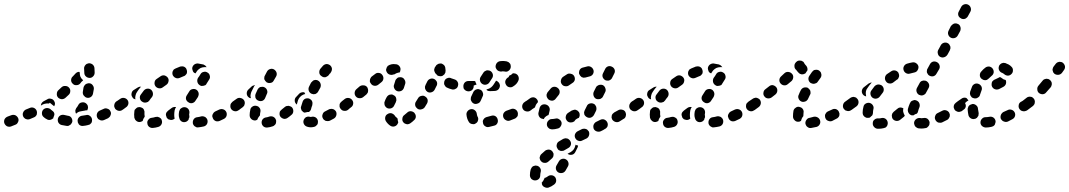

<svg xmlns="http://www.w3.org/2000/svg" viewBox="-45 -588 5173 929"><path d="M43 -16Q39 -25 30 -30Q21 -34 11 -31Q-1 -26 -8 -24Q-18 -20 -23 -11Q-27 -1 -24 8Q-20 18 -11 23Q-1 27 8 24Q16 21 28 16Q38 13 42 3Q47 -6 43 -16ZM397 7Q400 2 400 -2Q401 -7 400 -12Q398 -22 389 -28Q381 -34 371 -31Q361 -29 352 -28Q342 -27 335 -18Q329 -10 331 0Q331 5 334 9Q336 14 340 17Q344 20 349 21Q354 22 359 21Q370 20 381 17Q386 16 390 14Q394 11 397 7ZM295 16Q299 13 301 9Q304 5 305 0Q306 -10 300 -19Q294 -27 283 -28Q274 -30 265 -32Q255 -34 246 -29Q237 -23 235 -13Q233 -3 238 6Q244 15 254 17Q265 19 276 21Q281 22 286 21Q291 19 295 16ZM490 -31Q492 -35 492 -40Q492 -45 489 -50Q485 -59 475 -62Q465 -66 456 -61Q447 -57 438 -53Q429 -49 425 -40Q421 -30 425 -20Q427 -16 430 -12Q434 -9 439 -7Q443 -5 448 -5Q453 -5 458 -7Q468 -12 478 -16Q482 -19 485 -22Q489 -26 490 -31ZM180 -12Q176 -14 173 -16Q170 -18 167 -21Q159 -27 158 -37Q157 -48 163 -56Q170 -64 180 -65Q190 -66 199 -60Q200 -58 202 -57Q203 -56 203 -56Q204 -56 204 -55Q204 -55 205 -55Q206 -54 207 -53Q213 -49 216 -44Q219 -38 218 -32Q215 -25 213 -18Q213 -17 213 -16Q210 -13 206 -11Q202 -9 198 -8Q193 -7 189 -8Q184 -9 180 -12ZM133 -34Q134 -38 134 -43Q134 -48 132 -53Q128 -62 119 -66Q109 -70 100 -66L80 -58Q76 -56 72 -52Q69 -49 67 -44Q65 -40 65 -35Q65 -30 67 -25Q69 -20 73 -17Q76 -13 81 -12Q85 -10 90 -10Q95 -10 100 -12L119 -20Q124 -22 127 -25Q131 -29 133 -34ZM324 -65Q330 -72 334 -80Q339 -90 349 -92Q359 -95 368 -90Q372 -88 375 -84Q379 -80 380 -75Q381 -71 381 -66Q380 -61 378 -56Q377 -55 377 -54Q371 -55 366 -53Q357 -52 349 -50Q340 -49 332 -45Q327 -42 323 -38Q322 -40 321 -42Q321 -44 320 -47Q319 -52 320 -56Q322 -61 324 -65ZM554 -91Q551 -95 547 -98Q542 -101 537 -102Q533 -102 528 -101Q523 -100 519 -98L518 -97Q514 -94 512 -90Q509 -86 508 -81Q507 -76 508 -71Q509 -67 512 -62Q515 -58 519 -56Q523 -53 528 -52Q533 -51 538 -52Q543 -53 547 -56Q556 -62 558 -73Q559 -83 554 -91ZM166 -98Q175 -103 183 -107Q191 -113 202 -110Q212 -108 217 -99Q221 -93 221 -86Q221 -80 217 -74Q217 -74 216 -74Q216 -75 216 -75Q214 -76 213 -77L196 -91L192 -87Q185 -88 178 -87Q168 -86 159 -81Q156 -79 153 -77Q153 -78 153 -80Q153 -81 154 -83Q155 -88 158 -91Q161 -95 166 -98ZM288 -165Q281 -172 271 -172Q261 -173 253 -166Q245 -158 238 -152Q230 -145 230 -134Q229 -124 236 -116Q243 -109 254 -108Q264 -108 272 -115Q279 -122 287 -129Q295 -136 295 -147Q296 -157 288 -165ZM360 -126Q363 -122 367 -119Q371 -116 376 -115Q386 -113 395 -119Q403 -125 405 -135Q407 -146 409 -157Q410 -167 404 -175Q398 -184 388 -185Q383 -186 378 -184Q373 -183 369 -180Q365 -177 363 -173Q360 -169 359 -164Q358 -154 356 -145Q355 -140 356 -135Q357 -130 360 -126ZM307 -183Q303 -186 301 -191Q299 -195 299 -200Q299 -205 301 -210Q303 -215 307 -218L321 -233Q325 -237 330 -239Q335 -241 340 -240Q340 -237 341 -234Q341 -225 344 -217Q348 -208 356 -201Q357 -200 357 -200Q357 -199 356 -198Q348 -192 343 -184L342 -183Q335 -176 325 -176Q314 -175 307 -183ZM371 -218Q375 -214 379 -213Q384 -211 389 -211Q399 -211 406 -219Q413 -226 413 -237Q413 -248 412 -259Q411 -269 403 -276Q395 -282 385 -282Q380 -281 375 -279Q371 -277 368 -273Q364 -269 363 -264Q361 -260 362 -255Q363 -245 363 -235Q363 -230 365 -226Q367 -221 371 -218Z M738 -5Q737 -10 734 -14Q731 -17 726 -20Q722 -22 717 -23Q712 -23 707 -22Q698 -19 689 -18Q679 -17 673 -9Q666 -1 668 9Q669 20 677 26Q685 32 695 31Q708 30 721 26Q731 23 736 14Q741 5 738 -5ZM959 -6Q958 -11 955 -15Q952 -19 948 -22Q944 -24 939 -25Q934 -26 929 -25Q919 -22 910 -21Q899 -20 893 -12Q887 -4 888 7Q888 12 891 16Q893 20 897 23Q901 26 906 28Q911 29 916 28Q927 27 940 24Q950 22 956 13Q961 4 959 -6ZM823 -15Q820 -23 820 -32Q820 -40 822 -50Q823 -54 826 -59Q829 -63 833 -65Q837 -68 842 -69Q847 -70 852 -69Q862 -67 868 -58Q873 -49 871 -39Q870 -35 870 -32Q870 -30 871 -29Q871 -27 871 -25Q872 -22 871 -20Q868 -15 867 -8Q867 -8 866 -7Q864 -4 861 -2Q857 1 853 2Q843 5 834 0Q825 -6 823 -15ZM616 -2Q612 -5 609 -9Q606 -14 605 -18Q604 -26 604 -34Q604 -41 605 -47Q605 -52 607 -57Q610 -61 614 -64Q617 -67 622 -69Q627 -70 632 -70Q637 -69 641 -67Q646 -65 649 -61Q652 -57 653 -52Q655 -48 654 -43Q654 -38 654 -34Q654 -30 655 -27Q655 -26 655 -25Q655 -24 655 -23Q655 -23 655 -23Q649 -15 646 -6Q646 -5 646 -3Q643 -1 640 0Q637 1 634 2Q629 3 625 2Q620 1 616 -2ZM1050 -46Q1045 -56 1035 -59Q1026 -62 1016 -58Q1007 -53 997 -49Q993 -47 989 -43Q986 -39 984 -35Q982 -30 982 -25Q983 -20 985 -16Q989 -6 999 -2Q1008 1 1018 -3Q1028 -8 1039 -13Q1048 -18 1051 -27Q1054 -37 1050 -46ZM796 -70Q790 -69 785 -65Q777 -59 769 -53Q765 -50 762 -46Q759 -42 758 -37Q757 -32 759 -27Q760 -22 762 -18Q765 -14 769 -11Q774 -9 779 -8Q783 -7 788 -8Q793 -9 797 -12Q798 -13 800 -14Q798 -22 798 -32Q798 -42 800 -54Q802 -63 807 -70Q801 -71 796 -70ZM1123 -73Q1123 -78 1122 -82Q1121 -87 1119 -91Q1113 -100 1102 -102Q1092 -103 1084 -98L1080 -95Q1076 -92 1073 -88Q1070 -84 1070 -79Q1069 -74 1070 -69Q1071 -64 1074 -60Q1080 -52 1090 -50Q1100 -48 1108 -54L1112 -56Q1116 -59 1119 -64Q1122 -68 1123 -73ZM553 -60 565 -69Q570 -72 572 -76Q575 -80 576 -85Q577 -90 576 -95Q575 -100 572 -104Q566 -112 556 -114Q546 -116 537 -110L524 -101L519 -98Q510 -92 508 -81Q507 -71 512 -63Q518 -54 529 -52Q539 -51 547 -56ZM867 -93Q875 -87 885 -89Q896 -92 901 -101Q906 -109 913 -119Q915 -123 916 -128Q917 -133 916 -138Q915 -143 912 -147Q910 -151 905 -154Q897 -159 887 -157Q876 -155 871 -146Q864 -136 859 -127Q853 -118 855 -108Q858 -98 867 -93ZM643 -96Q647 -93 652 -92Q657 -91 662 -92Q666 -93 671 -95Q675 -98 678 -102Q683 -110 690 -118Q696 -126 695 -136Q694 -146 687 -153Q679 -160 668 -159Q658 -158 651 -150Q643 -140 636 -130Q630 -122 632 -112Q634 -101 643 -96ZM629 -168Q626 -167 622 -165L603 -153Q594 -148 592 -138Q589 -127 595 -119Q597 -114 601 -111Q605 -109 610 -107Q610 -107 610 -108Q608 -117 611 -127Q613 -136 618 -143Q625 -154 634 -165Q636 -166 638 -168Q633 -169 629 -168ZM707 -171Q713 -163 723 -161Q734 -159 742 -165Q750 -171 759 -177Q768 -183 770 -193Q773 -203 767 -212Q761 -220 751 -223Q741 -225 732 -219Q722 -213 713 -206Q704 -200 703 -190Q701 -180 707 -171ZM921 -176Q925 -173 930 -172Q935 -172 940 -173Q944 -174 949 -176Q953 -179 955 -184Q962 -194 967 -203Q973 -212 970 -222Q968 -232 959 -237Q950 -243 940 -240Q930 -238 925 -229Q920 -220 913 -211Q908 -202 910 -192Q912 -182 921 -176ZM791 -244Q789 -239 789 -234Q789 -229 791 -224Q793 -220 797 -216Q800 -213 805 -211Q809 -209 814 -209Q819 -209 824 -211Q834 -215 843 -219Q848 -220 852 -224Q855 -227 858 -231Q860 -236 860 -241Q860 -246 858 -251Q857 -255 854 -259Q850 -263 846 -265Q841 -267 836 -267Q831 -267 827 -266Q816 -262 805 -257Q800 -255 796 -252Q793 -248 791 -244ZM935 -262Q945 -264 954 -263Q954 -263 955 -263Q952 -267 948 -271Q944 -274 939 -276Q926 -279 912 -281Q902 -281 894 -275Q886 -268 885 -258Q885 -253 887 -248Q888 -243 891 -239Q893 -237 896 -235Q898 -234 901 -233Q903 -237 906 -241Q910 -248 918 -254Q925 -260 935 -262Z M1289 11Q1291 6 1291 1Q1292 -4 1290 -8Q1287 -18 1277 -23Q1268 -27 1258 -24Q1250 -21 1243 -20Q1233 -19 1226 -11Q1220 -3 1221 7Q1222 17 1230 24Q1238 30 1248 29Q1261 28 1275 23Q1279 22 1283 18Q1287 15 1289 11ZM1483 22Q1487 19 1490 15Q1493 11 1493 6Q1494 1 1493 -4Q1491 -14 1482 -20Q1473 -25 1463 -23Q1461 -23 1460 -22Q1460 -22 1459 -22Q1456 -22 1454 -23Q1450 -24 1445 -24Q1440 -23 1435 -21Q1431 -18 1428 -14Q1425 -10 1424 -6Q1421 4 1426 13Q1431 22 1441 25Q1449 28 1459 28Q1466 28 1474 26Q1479 25 1483 22ZM1581 -48Q1578 -53 1574 -56Q1571 -59 1566 -60Q1561 -62 1556 -61Q1551 -61 1547 -59Q1538 -54 1528 -49Q1519 -45 1516 -35Q1512 -25 1517 -16Q1519 -11 1523 -8Q1527 -5 1531 -3Q1536 -2 1541 -2Q1546 -2 1551 -4Q1560 -9 1570 -14Q1579 -19 1582 -29Q1585 -39 1581 -48ZM1171 -12Q1167 -16 1165 -20Q1163 -25 1163 -30Q1163 -31 1163 -32Q1163 -43 1166 -56Q1166 -61 1169 -65Q1172 -70 1176 -72Q1180 -75 1185 -76Q1190 -77 1195 -76Q1200 -75 1204 -73Q1208 -70 1211 -66Q1214 -62 1215 -57Q1216 -52 1215 -47Q1213 -38 1213 -32Q1213 -31 1213 -31Q1213 -31 1213 -31Q1213 -30 1213 -30Q1211 -28 1209 -25Q1203 -18 1200 -9Q1197 -7 1194 -6Q1192 -6 1189 -5Q1184 -5 1179 -7Q1174 -9 1171 -12ZM1369 -67Q1366 -71 1361 -73Q1357 -75 1352 -76Q1347 -76 1342 -75Q1338 -74 1334 -71Q1325 -64 1318 -58Q1314 -55 1311 -51Q1308 -47 1308 -42Q1307 -37 1308 -32Q1309 -27 1312 -23Q1319 -15 1329 -13Q1339 -12 1347 -18Q1356 -24 1365 -32Q1373 -38 1374 -48Q1375 -59 1369 -67ZM1414 -54Q1412 -59 1411 -64Q1410 -69 1412 -73Q1415 -84 1419 -95Q1422 -105 1431 -110Q1441 -114 1451 -111Q1455 -109 1459 -106Q1463 -103 1465 -98Q1467 -94 1467 -89Q1467 -84 1466 -79Q1462 -69 1460 -60Q1459 -56 1456 -52Q1454 -49 1450 -46Q1446 -46 1443 -46Q1436 -45 1429 -43Q1429 -43 1429 -43Q1429 -43 1429 -43Q1424 -44 1421 -47Q1417 -50 1414 -54ZM1645 -91Q1643 -95 1638 -98Q1634 -101 1629 -102Q1624 -102 1620 -101Q1615 -100 1611 -97H1609Q1605 -94 1603 -90Q1600 -85 1599 -81Q1598 -76 1599 -71Q1600 -66 1603 -62Q1606 -58 1610 -55Q1614 -52 1619 -52Q1624 -51 1629 -52Q1634 -53 1638 -56L1639 -57Q1648 -62 1650 -73Q1651 -83 1645 -91ZM1139 -85Q1140 -90 1139 -95Q1138 -100 1135 -104Q1129 -112 1118 -114Q1108 -116 1100 -110Q1091 -103 1083 -98Q1074 -92 1072 -82Q1071 -71 1076 -63Q1079 -59 1083 -56Q1088 -53 1092 -52Q1097 -52 1102 -53Q1107 -54 1111 -56Q1120 -63 1129 -69Q1133 -72 1136 -76Q1138 -80 1139 -85ZM1422 -130Q1426 -132 1432 -133Q1429 -137 1428 -141Q1421 -143 1415 -141Q1408 -140 1403 -135Q1396 -127 1389 -120Q1381 -113 1381 -102Q1381 -92 1388 -85Q1389 -84 1390 -83Q1390 -83 1391 -82Q1394 -92 1397 -103Q1400 -111 1406 -118Q1413 -126 1422 -130ZM1191 -115Q1193 -110 1197 -106Q1200 -103 1205 -101Q1214 -97 1224 -100Q1234 -104 1238 -114Q1242 -123 1246 -133Q1251 -142 1247 -152Q1244 -161 1234 -166Q1230 -168 1225 -168Q1220 -168 1215 -167Q1210 -165 1207 -162Q1203 -158 1201 -154Q1196 -144 1192 -134Q1190 -129 1190 -124Q1190 -119 1191 -115ZM1181 -174Q1176 -173 1173 -170Q1166 -163 1158 -156Q1150 -149 1149 -139Q1148 -128 1155 -120Q1158 -117 1161 -115Q1165 -113 1169 -113Q1167 -119 1167 -126Q1168 -135 1171 -143Q1176 -153 1181 -163Q1184 -171 1189 -176Q1185 -176 1181 -174ZM1461 -135Q1466 -133 1471 -132Q1476 -132 1481 -133Q1485 -135 1489 -138Q1493 -142 1495 -146Q1500 -155 1505 -164Q1509 -174 1506 -183Q1503 -193 1494 -198Q1490 -201 1485 -201Q1480 -202 1475 -200Q1470 -199 1467 -195Q1463 -192 1460 -188Q1455 -178 1450 -168Q1446 -159 1449 -149Q1452 -140 1461 -135ZM1234 -204Q1236 -200 1239 -196Q1242 -192 1246 -189Q1251 -187 1256 -186Q1260 -186 1265 -187Q1270 -188 1274 -191Q1278 -195 1280 -199L1291 -218Q1296 -227 1293 -237Q1290 -246 1281 -252Q1272 -257 1262 -254Q1252 -251 1247 -242L1237 -223Q1234 -219 1234 -214Q1233 -209 1234 -204ZM1551 -273Q1542 -279 1533 -278Q1523 -276 1517 -269Q1512 -263 1505 -255Q1499 -247 1500 -236Q1501 -226 1510 -220Q1514 -217 1518 -215Q1523 -214 1528 -214Q1533 -215 1537 -218Q1542 -220 1545 -224Q1548 -228 1551 -232Q1552 -233 1553 -233Q1553 -234 1554 -235L1556 -238Q1562 -247 1561 -257Q1559 -267 1551 -273Z M1843 20Q1831 12 1822 -2Q1817 -11 1819 -21Q1821 -31 1830 -36Q1839 -42 1849 -40Q1859 -37 1865 -29Q1867 -24 1871 -22Q1873 -20 1875 -18Q1878 -16 1879 -13Q1879 -6 1881 0Q1881 2 1882 4Q1881 6 1880 9Q1879 11 1878 13Q1872 22 1862 24Q1852 26 1843 20ZM1967 -24Q1967 -29 1965 -34Q1963 -38 1960 -42Q1953 -49 1942 -50Q1932 -50 1925 -43Q1918 -37 1912 -32Q1903 -26 1902 -15Q1900 -5 1906 3Q1909 7 1914 10Q1918 12 1923 13Q1928 14 1933 12Q1937 11 1941 8Q1950 2 1959 -7Q1963 -10 1965 -15Q1967 -19 1967 -24ZM1658 -105Q1652 -113 1641 -114Q1631 -115 1623 -109Q1613 -101 1609 -98Q1605 -95 1602 -91Q1599 -87 1598 -82Q1598 -77 1598 -72Q1599 -67 1602 -63Q1608 -54 1618 -52Q1628 -50 1637 -56Q1643 -60 1655 -70Q1663 -76 1664 -87Q1665 -97 1658 -105ZM2012 -121Q2004 -127 1994 -124Q1983 -122 1978 -113Q1973 -104 1968 -97Q1965 -93 1964 -88Q1963 -83 1964 -78Q1965 -73 1968 -69Q1971 -65 1975 -62Q1984 -56 1994 -59Q2004 -61 2010 -69Q2015 -78 2021 -87Q2026 -96 2024 -106Q2021 -116 2012 -121ZM1817 -77Q1819 -73 1823 -69Q1826 -66 1831 -64Q1841 -61 1850 -65Q1859 -69 1863 -79Q1866 -86 1870 -93Q1872 -98 1873 -103Q1873 -107 1872 -112Q1871 -117 1868 -121Q1865 -125 1860 -127Q1856 -130 1851 -131Q1846 -131 1841 -130Q1837 -129 1833 -126Q1829 -123 1826 -118Q1820 -108 1816 -96Q1814 -92 1815 -87Q1815 -82 1817 -77ZM1736 -148Q1737 -153 1735 -158Q1734 -163 1731 -167Q1724 -175 1714 -175Q1703 -176 1695 -170L1680 -157Q1672 -150 1671 -140Q1670 -129 1677 -121Q1684 -113 1694 -113Q1704 -112 1712 -118L1728 -131Q1731 -135 1734 -139Q1736 -143 1736 -148ZM2069 -191Q2068 -195 2064 -199Q2061 -203 2057 -205Q2048 -210 2038 -207Q2028 -204 2023 -195L2014 -177Q2012 -173 2011 -168Q2011 -163 2012 -158Q2014 -153 2017 -149Q2020 -146 2024 -143Q2034 -138 2044 -142Q2053 -145 2058 -154L2067 -172Q2070 -176 2070 -181Q2071 -186 2069 -191ZM1877 -147Q1886 -144 1896 -148Q1905 -152 1909 -162Q1913 -173 1916 -184Q1918 -194 1912 -203Q1907 -212 1897 -214Q1892 -215 1887 -214Q1882 -214 1878 -211Q1874 -208 1871 -204Q1868 -200 1867 -195Q1865 -188 1862 -179Q1858 -170 1863 -160Q1867 -151 1877 -147ZM2247 -171Q2247 -176 2245 -181Q2243 -185 2240 -189Q2236 -192 2232 -194Q2227 -196 2222 -196Q2211 -196 2204 -189Q2197 -181 2197 -171Q2197 -166 2198 -161Q2200 -157 2204 -153Q2207 -150 2212 -148Q2217 -146 2222 -146Q2232 -146 2240 -153Q2247 -161 2247 -171ZM2159 -158Q2164 -160 2167 -164Q2170 -168 2171 -173Q2174 -183 2169 -192Q2164 -201 2154 -204Q2146 -206 2139 -209Q2130 -214 2120 -210Q2110 -207 2106 -197Q2104 -193 2104 -188Q2103 -183 2105 -178Q2107 -174 2110 -170Q2113 -166 2118 -164Q2128 -159 2140 -156Q2145 -154 2150 -155Q2155 -155 2159 -158ZM1805 -225Q1799 -234 1789 -235Q1778 -237 1770 -230Q1762 -224 1754 -218Q1750 -215 1748 -210Q1745 -206 1745 -201Q1744 -196 1745 -191Q1747 -187 1750 -183Q1756 -174 1767 -173Q1777 -172 1785 -178Q1793 -185 1800 -190Q1809 -197 1810 -207Q1811 -217 1805 -225ZM2070 -224Q2069 -225 2068 -227Q2066 -228 2065 -230Q2062 -232 2060 -236Q2058 -239 2057 -243Q2055 -248 2056 -253Q2057 -258 2059 -262Q2062 -266 2064 -269Q2066 -274 2071 -276Q2075 -279 2079 -280Q2084 -281 2089 -281Q2094 -280 2098 -277Q2104 -274 2107 -268Q2110 -262 2110 -256Q2110 -251 2111 -247Q2111 -242 2110 -237Q2108 -232 2105 -228Q2100 -225 2096 -221Q2096 -221 2096 -221Q2094 -220 2092 -220Q2091 -219 2089 -219Q2084 -219 2079 -220Q2074 -221 2070 -224ZM1838 -228Q1829 -232 1825 -242Q1823 -246 1823 -251Q1824 -256 1826 -261Q1828 -265 1831 -269Q1835 -272 1840 -274Q1850 -278 1859 -278Q1866 -278 1873 -277Q1883 -275 1889 -266Q1895 -257 1892 -247Q1892 -244 1891 -242Q1890 -239 1888 -237Q1886 -237 1884 -237Q1874 -235 1866 -230Q1864 -229 1863 -228Q1861 -228 1860 -228Q1859 -228 1857 -227Q1848 -224 1838 -228Z M2363 -10Q2361 -20 2352 -26Q2343 -31 2333 -28Q2321 -25 2311 -22Q2306 -21 2302 -18Q2298 -16 2295 -11Q2292 -7 2291 -2Q2291 3 2292 7Q2294 18 2303 23Q2311 29 2322 26Q2333 24 2346 20Q2356 18 2361 9Q2366 0 2363 -10ZM2238 12Q2243 13 2248 13Q2253 12 2257 9Q2266 4 2268 -6Q2271 -16 2265 -25Q2263 -30 2262 -37Q2261 -47 2253 -54Q2245 -61 2235 -60Q2225 -59 2218 -51Q2211 -43 2212 -33Q2214 -13 2223 1Q2225 5 2229 8Q2233 11 2238 12ZM2460 -28Q2461 -32 2461 -37Q2461 -42 2459 -47Q2455 -56 2446 -60Q2436 -64 2427 -60Q2416 -56 2405 -52Q2396 -48 2391 -39Q2387 -29 2391 -19Q2395 -10 2404 -6Q2413 -1 2423 -5Q2435 -10 2446 -14Q2451 -16 2454 -20Q2458 -23 2460 -28ZM2532 -92Q2529 -96 2525 -98Q2521 -101 2516 -102Q2511 -102 2506 -101Q2501 -100 2497 -97Q2495 -96 2493 -94Q2488 -91 2486 -87Q2483 -83 2482 -78Q2481 -73 2482 -68Q2483 -63 2486 -59Q2491 -51 2502 -49Q2512 -47 2520 -52Q2524 -55 2527 -57Q2535 -63 2537 -73Q2538 -83 2532 -92ZM2237 -125 2235 -121Q2233 -116 2233 -111Q2232 -106 2234 -102Q2236 -97 2239 -93Q2242 -90 2247 -87Q2256 -83 2266 -87Q2276 -90 2280 -99L2282 -103L2290 -121Q2295 -130 2291 -140Q2288 -150 2279 -154Q2274 -156 2269 -157Q2264 -157 2259 -155Q2255 -154 2251 -150Q2247 -147 2245 -142ZM2252 -176Q2256 -178 2261 -179Q2258 -184 2256 -190Q2256 -192 2255 -194Q2253 -195 2251 -196Q2248 -196 2246 -196H2222Q2212 -196 2204 -189Q2197 -181 2197 -171Q2197 -166 2199 -161Q2201 -157 2204 -153Q2208 -150 2212 -148Q2217 -146 2222 -146L2225 -152Q2229 -160 2235 -166Q2243 -173 2252 -176ZM2326 -147Q2339 -148 2350 -148Q2361 -149 2368 -157Q2374 -165 2374 -175Q2373 -183 2368 -189Q2363 -195 2355 -198Q2354 -196 2353 -194Q2348 -187 2344 -180Q2339 -172 2332 -166Q2325 -160 2315 -157Q2312 -156 2309 -156Q2310 -154 2311 -151Q2314 -149 2318 -148Q2322 -147 2326 -147ZM2449 -232Q2446 -233 2443 -233Q2439 -234 2436 -233Q2432 -229 2428 -226Q2423 -223 2419 -222Q2418 -221 2418 -220Q2417 -218 2417 -217Q2416 -214 2411 -212Q2403 -206 2400 -196Q2398 -186 2404 -177Q2409 -168 2420 -166Q2430 -164 2438 -170Q2457 -181 2464 -200Q2467 -209 2463 -219Q2459 -228 2449 -232ZM2290 -181Q2299 -176 2309 -179Q2319 -182 2324 -191Q2329 -200 2335 -208Q2341 -216 2340 -226Q2338 -237 2330 -243Q2326 -246 2321 -247Q2316 -248 2311 -248Q2307 -247 2302 -244Q2298 -242 2295 -238Q2287 -227 2280 -215Q2275 -206 2278 -196Q2281 -186 2290 -181ZM2358 -282Q2352 -273 2353 -263Q2354 -258 2357 -254Q2359 -250 2363 -247Q2367 -244 2372 -243Q2377 -241 2382 -242Q2385 -243 2387 -243Q2392 -243 2397 -242Q2407 -239 2415 -245Q2424 -251 2426 -261Q2427 -266 2426 -271Q2426 -275 2423 -280Q2420 -284 2416 -287Q2412 -289 2407 -291Q2397 -293 2387 -293Q2381 -293 2374 -292Q2364 -290 2358 -282Z M2590 273Q2589 276 2588 278Q2584 287 2578 294Q2577 294 2576 295Q2576 297 2577 299Q2577 301 2577 303Q2580 313 2589 317Q2598 322 2608 320Q2623 315 2636 305Q2645 298 2646 288Q2647 278 2641 269Q2634 261 2624 260Q2614 259 2606 265Q2599 270 2594 272Q2593 272 2592 272Q2591 273 2590 273ZM2554 214Q2550 213 2545 213Q2540 214 2535 216Q2531 218 2528 222Q2525 226 2523 231Q2519 245 2519 260Q2519 265 2521 270Q2523 274 2526 278Q2530 281 2534 283Q2539 285 2544 285Q2554 285 2562 278Q2569 271 2569 260Q2569 253 2571 245Q2574 235 2569 226Q2564 217 2554 214ZM2656 246Q2665 251 2675 249Q2685 247 2691 238Q2697 228 2703 217Q2708 208 2705 198Q2702 188 2693 183Q2684 178 2674 181Q2664 184 2659 193Q2653 203 2648 212Q2643 220 2645 231Q2648 241 2656 246ZM2633 164Q2634 159 2633 154Q2631 149 2628 145Q2625 141 2621 139Q2617 136 2612 136Q2607 135 2602 137Q2597 138 2593 141Q2583 149 2575 157Q2571 160 2569 165Q2567 169 2566 174Q2566 179 2568 184Q2569 188 2573 192Q2580 200 2590 200Q2600 201 2608 194Q2615 187 2624 180Q2628 177 2630 173Q2633 169 2633 164ZM2716 148Q2708 152 2701 156Q2702 157 2703 157Q2704 158 2706 159Q2715 163 2725 160Q2734 157 2739 147L2749 127Q2750 124 2751 122Q2752 119 2752 116Q2749 116 2746 115Q2743 114 2740 112Q2739 116 2738 119Q2736 128 2730 136Q2724 143 2716 148ZM2714 94Q2712 90 2708 87Q2704 83 2699 82Q2695 81 2690 81Q2685 82 2680 84Q2670 90 2660 96Q2651 101 2649 111Q2646 121 2652 130Q2654 135 2658 138Q2662 140 2667 142Q2672 143 2677 142Q2682 142 2686 139Q2695 134 2705 128Q2714 123 2717 113Q2720 103 2714 94ZM2804 48Q2801 44 2797 40Q2794 37 2789 36Q2784 34 2779 35Q2774 35 2770 37L2750 47Q2741 52 2737 62Q2734 72 2739 81Q2744 90 2753 93Q2763 97 2772 92L2793 82Q2802 77 2805 67Q2808 57 2804 48ZM2874 41 2882 36Q2887 34 2890 30Q2893 27 2895 22Q2896 17 2896 12Q2895 7 2893 3Q2888 -6 2878 -10Q2869 -13 2859 -8L2851 -4L2839 2Q2835 4 2832 8Q2828 12 2827 17Q2825 21 2826 26Q2826 31 2828 36Q2833 45 2843 48Q2853 51 2862 47ZM2672 4Q2669 -6 2660 -11Q2652 -17 2642 -14Q2632 -12 2625 -12Q2615 -12 2608 -4Q2601 3 2601 14Q2601 19 2603 23Q2605 28 2609 31Q2612 35 2617 36Q2622 38 2627 38Q2639 38 2653 34Q2663 32 2668 23Q2674 14 2672 4ZM2711 4Q2706 3 2702 0Q2698 -3 2696 -7Q2690 -16 2693 -26Q2695 -36 2704 -42Q2712 -47 2721 -53Q2725 -55 2730 -56Q2735 -58 2740 -57Q2744 -56 2749 -53Q2753 -50 2756 -46Q2757 -45 2757 -44Q2758 -42 2759 -40Q2759 -36 2760 -31Q2760 -28 2759 -25Q2758 -21 2756 -18Q2747 -15 2740 -9Q2736 -5 2733 0Q2731 0 2730 1Q2726 4 2721 4Q2716 5 2711 4ZM2983 -27Q2984 -31 2984 -36Q2983 -41 2981 -46Q2976 -55 2966 -57Q2956 -60 2947 -55L2927 -44Q2923 -41 2920 -38Q2916 -34 2915 -29Q2914 -24 2914 -19Q2915 -14 2917 -10Q2923 -1 2933 2Q2943 5 2952 0L2971 -12Q2976 -14 2979 -18Q2982 -22 2983 -27ZM2560 -41Q2562 -52 2566 -66Q2569 -76 2578 -81Q2588 -85 2597 -82Q2607 -79 2612 -70Q2617 -61 2614 -51Q2611 -41 2610 -34Q2609 -33 2609 -33Q2609 -32 2609 -31Q2608 -31 2607 -31Q2598 -27 2591 -20Q2588 -16 2586 -12Q2585 -12 2584 -12Q2582 -13 2581 -13Q2571 -14 2565 -22Q2559 -31 2560 -41ZM2782 -35Q2784 -30 2787 -27Q2791 -23 2795 -21Q2804 -16 2814 -19Q2824 -23 2829 -32L2839 -52Q2841 -57 2841 -62Q2841 -67 2840 -71Q2838 -76 2835 -80Q2832 -84 2827 -86Q2818 -90 2808 -87Q2798 -84 2794 -74L2784 -54Q2782 -50 2781 -45Q2781 -40 2782 -35ZM3049 -91Q3046 -95 3041 -98Q3037 -101 3032 -102Q3027 -102 3023 -101Q3018 -100 3014 -98L3010 -95Q3006 -92 3004 -88Q3001 -84 3000 -79Q2999 -74 3000 -69Q3001 -64 3004 -60Q3007 -56 3011 -54Q3015 -51 3020 -50Q3025 -49 3030 -50Q3035 -51 3039 -54L3042 -56Q3051 -62 3053 -73Q3054 -83 3049 -91ZM2558 -94Q2558 -97 2557 -100Q2556 -104 2554 -106Q2548 -115 2538 -117Q2527 -118 2519 -112L2498 -97Q2494 -95 2491 -90Q2488 -86 2487 -81Q2487 -76 2488 -72Q2489 -67 2492 -63Q2498 -54 2508 -52Q2518 -51 2526 -57L2543 -68Q2544 -71 2545 -73Q2547 -81 2553 -88Q2555 -91 2558 -94ZM2600 -122Q2601 -117 2604 -113Q2606 -109 2610 -106Q2619 -100 2629 -101Q2639 -103 2645 -112Q2651 -120 2657 -127Q2664 -135 2663 -146Q2662 -156 2654 -162Q2650 -166 2645 -167Q2640 -169 2635 -168Q2630 -168 2626 -165Q2622 -163 2619 -159Q2611 -150 2604 -141Q2601 -136 2600 -132Q2599 -127 2600 -122ZM2839 -110Q2844 -108 2849 -108Q2854 -108 2859 -109Q2863 -111 2867 -114Q2871 -117 2873 -122L2883 -142Q2888 -151 2884 -161Q2881 -171 2872 -176Q2867 -178 2862 -178Q2857 -178 2853 -177Q2848 -175 2844 -172Q2840 -169 2838 -164L2828 -144Q2824 -135 2827 -125Q2830 -115 2839 -110ZM2673 -181Q2679 -172 2689 -171Q2700 -169 2708 -175Q2716 -181 2724 -186Q2733 -191 2736 -201Q2738 -211 2733 -220Q2728 -229 2717 -231Q2707 -234 2699 -229Q2689 -222 2679 -216Q2671 -210 2669 -199Q2667 -189 2673 -181ZM2884 -200Q2888 -198 2893 -198Q2898 -197 2903 -199Q2908 -201 2911 -204Q2915 -207 2917 -212L2927 -232Q2932 -241 2929 -251Q2925 -261 2916 -265Q2907 -270 2897 -267Q2887 -263 2883 -254L2873 -234Q2868 -225 2871 -215Q2875 -205 2884 -200ZM2760 -250Q2757 -245 2757 -240Q2756 -235 2757 -231Q2759 -226 2762 -222Q2765 -218 2769 -215Q2773 -213 2778 -212Q2783 -212 2788 -213Q2798 -216 2807 -218Q2817 -220 2823 -228Q2829 -237 2827 -247Q2826 -252 2823 -256Q2821 -260 2816 -263Q2812 -266 2807 -267Q2803 -268 2798 -267Q2786 -264 2775 -261Q2770 -260 2766 -257Q2762 -254 2760 -250Z M3233 -5Q3232 -10 3229 -14Q3226 -17 3221 -20Q3217 -22 3212 -23Q3207 -23 3202 -22Q3193 -19 3184 -18Q3174 -17 3168 -9Q3161 -1 3163 9Q3164 20 3172 26Q3180 32 3190 31Q3203 30 3216 26Q3226 23 3231 14Q3236 5 3233 -5ZM3454 -6Q3453 -11 3450 -15Q3447 -19 3443 -22Q3439 -24 3434 -25Q3429 -26 3424 -25Q3414 -22 3405 -21Q3394 -20 3388 -12Q3382 -4 3383 7Q3383 12 3386 16Q3388 20 3392 23Q3396 26 3401 28Q3406 29 3411 28Q3422 27 3435 24Q3445 22 3451 13Q3456 4 3454 -6ZM3318 -15Q3315 -23 3315 -32Q3315 -40 3317 -50Q3318 -54 3321 -59Q3324 -63 3328 -65Q3332 -68 3337 -69Q3342 -70 3347 -69Q3357 -67 3363 -58Q3368 -49 3366 -39Q3365 -35 3365 -32Q3365 -30 3366 -29Q3366 -27 3366 -25Q3367 -22 3366 -20Q3363 -15 3362 -8Q3362 -8 3361 -7Q3359 -4 3356 -2Q3352 1 3348 2Q3338 5 3329 0Q3320 -6 3318 -15ZM3111 -2Q3107 -5 3104 -9Q3101 -14 3100 -18Q3099 -26 3099 -34Q3099 -41 3100 -47Q3100 -52 3102 -57Q3105 -61 3109 -64Q3112 -67 3117 -69Q3122 -70 3127 -70Q3132 -69 3136 -67Q3141 -65 3144 -61Q3147 -57 3148 -52Q3150 -48 3149 -43Q3149 -38 3149 -34Q3149 -30 3150 -27Q3150 -26 3150 -25Q3150 -24 3150 -23Q3150 -23 3150 -23Q3144 -15 3141 -6Q3141 -5 3141 -3Q3138 -1 3135 0Q3132 1 3129 2Q3124 3 3120 2Q3115 1 3111 -2ZM3545 -46Q3540 -56 3530 -59Q3521 -62 3511 -58Q3502 -53 3492 -49Q3488 -47 3484 -43Q3481 -39 3479 -35Q3477 -30 3477 -25Q3478 -20 3480 -16Q3484 -6 3494 -2Q3503 1 3513 -3Q3523 -8 3534 -13Q3543 -18 3546 -27Q3549 -37 3545 -46ZM3291 -70Q3285 -69 3280 -65Q3272 -59 3264 -53Q3260 -50 3257 -46Q3254 -42 3253 -37Q3252 -32 3254 -27Q3255 -22 3257 -18Q3260 -14 3264 -11Q3269 -9 3274 -8Q3278 -7 3283 -8Q3288 -9 3292 -12Q3293 -13 3295 -14Q3293 -22 3293 -32Q3293 -42 3295 -54Q3297 -63 3302 -70Q3296 -71 3291 -70ZM3618 -73Q3618 -78 3617 -82Q3616 -87 3614 -91Q3608 -100 3597 -102Q3587 -103 3579 -98L3575 -95Q3571 -92 3568 -88Q3565 -84 3565 -79Q3564 -74 3565 -69Q3566 -64 3569 -60Q3575 -52 3585 -50Q3595 -48 3603 -54L3607 -56Q3611 -59 3614 -64Q3617 -68 3618 -73ZM3048 -60 3060 -69Q3065 -72 3067 -76Q3070 -80 3071 -85Q3072 -90 3071 -95Q3070 -100 3067 -104Q3061 -112 3051 -114Q3041 -116 3032 -110L3019 -101L3014 -98Q3005 -92 3003 -81Q3002 -71 3007 -63Q3013 -54 3024 -52Q3034 -51 3042 -56ZM3362 -93Q3370 -87 3380 -89Q3391 -92 3396 -101Q3401 -109 3408 -119Q3410 -123 3411 -128Q3412 -133 3411 -138Q3410 -143 3407 -147Q3405 -151 3400 -154Q3392 -159 3382 -157Q3371 -155 3366 -146Q3359 -136 3354 -127Q3348 -118 3350 -108Q3353 -98 3362 -93ZM3138 -96Q3142 -93 3147 -92Q3152 -91 3157 -92Q3161 -93 3166 -95Q3170 -98 3173 -102Q3178 -110 3185 -118Q3191 -126 3190 -136Q3189 -146 3182 -153Q3174 -160 3163 -159Q3153 -158 3146 -150Q3138 -140 3131 -130Q3125 -122 3127 -112Q3129 -101 3138 -96ZM3124 -168Q3121 -167 3117 -165L3098 -153Q3089 -148 3087 -138Q3084 -127 3090 -119Q3092 -114 3096 -111Q3100 -109 3105 -107Q3105 -107 3105 -108Q3103 -117 3106 -127Q3108 -136 3113 -143Q3120 -154 3129 -165Q3131 -166 3133 -168Q3128 -169 3124 -168ZM3202 -171Q3208 -163 3218 -161Q3229 -159 3237 -165Q3245 -171 3254 -177Q3263 -183 3265 -193Q3268 -203 3262 -212Q3256 -220 3246 -223Q3236 -225 3227 -219Q3217 -213 3208 -206Q3199 -200 3198 -190Q3196 -180 3202 -171ZM3416 -176Q3420 -173 3425 -172Q3430 -172 3435 -173Q3439 -174 3444 -176Q3448 -179 3450 -184Q3457 -194 3462 -203Q3468 -212 3465 -222Q3463 -232 3454 -237Q3445 -243 3435 -240Q3425 -238 3420 -229Q3415 -220 3408 -211Q3403 -202 3405 -192Q3407 -182 3416 -176ZM3286 -244Q3284 -239 3284 -234Q3284 -229 3286 -224Q3288 -220 3292 -216Q3295 -213 3300 -211Q3304 -209 3309 -209Q3314 -209 3319 -211Q3329 -215 3338 -219Q3343 -220 3347 -224Q3350 -227 3353 -231Q3355 -236 3355 -241Q3355 -246 3353 -251Q3352 -255 3349 -259Q3345 -263 3341 -265Q3336 -267 3331 -267Q3326 -267 3322 -266Q3311 -262 3300 -257Q3295 -255 3291 -252Q3288 -248 3286 -244ZM3430 -262Q3440 -264 3449 -263Q3449 -263 3450 -263Q3447 -267 3443 -271Q3439 -274 3434 -276Q3421 -279 3407 -281Q3397 -281 3389 -275Q3381 -268 3380 -258Q3380 -253 3382 -248Q3383 -243 3386 -239Q3388 -237 3391 -235Q3393 -234 3396 -233Q3398 -237 3401 -241Q3405 -248 3413 -254Q3420 -260 3430 -262Z M3923 -5Q3920 -15 3911 -20Q3902 -25 3892 -23Q3882 -20 3873 -18Q3863 -17 3857 -8Q3851 0 3852 10Q3853 15 3856 20Q3858 24 3863 27Q3867 30 3871 31Q3876 32 3881 31Q3892 29 3906 26Q3916 23 3921 14Q3926 5 3923 -5ZM3792 -22Q3792 -25 3792 -27Q3792 -38 3794 -50Q3795 -60 3804 -66Q3812 -73 3822 -71Q3827 -70 3831 -68Q3836 -65 3839 -61Q3842 -57 3843 -52Q3844 -48 3843 -43Q3842 -34 3842 -27Q3842 -26 3842 -26Q3840 -24 3838 -21Q3833 -13 3831 -4Q3831 -3 3830 -3Q3828 -1 3825 0Q3822 1 3819 1Q3808 2 3801 -5Q3793 -12 3792 -22ZM4016 -28Q4017 -33 4017 -38Q4016 -43 4014 -47Q4010 -56 4000 -60Q3990 -63 3981 -58Q3971 -53 3961 -49Q3957 -47 3953 -43Q3950 -39 3948 -35Q3946 -30 3947 -25Q3947 -20 3949 -16Q3953 -6 3963 -3Q3973 1 3982 -3Q3993 -8 4003 -14Q4008 -16 4011 -20Q4014 -23 4016 -28ZM4081 -91Q4078 -96 4074 -98Q4070 -101 4065 -102Q4060 -102 4055 -101Q4051 -100 4047 -97L4044 -96Q4036 -90 4034 -80Q4032 -69 4038 -61Q4041 -57 4045 -54Q4050 -52 4055 -51Q4059 -50 4064 -51Q4069 -52 4073 -55L4075 -57Q4084 -63 4086 -73Q4087 -83 4081 -91ZM3632 -105Q3629 -109 3625 -111Q3620 -114 3615 -115Q3610 -116 3606 -114Q3601 -113 3597 -110Q3587 -103 3579 -98Q3570 -92 3568 -81Q3567 -71 3572 -63Q3578 -54 3589 -52Q3599 -51 3607 -56Q3616 -63 3626 -70Q3634 -76 3636 -86Q3638 -96 3632 -105ZM3832 -97Q3836 -95 3841 -95Q3846 -95 3851 -97Q3856 -98 3859 -102Q3863 -105 3865 -110Q3869 -119 3874 -129Q3877 -133 3877 -138Q3877 -143 3876 -148Q3874 -153 3871 -156Q3868 -160 3864 -163Q3854 -167 3844 -164Q3835 -161 3830 -152Q3824 -141 3820 -130Q3815 -121 3819 -111Q3823 -101 3832 -97ZM3711 -166Q3704 -174 3694 -176Q3684 -177 3676 -170L3658 -156Q3650 -150 3649 -140Q3647 -129 3654 -121Q3660 -113 3670 -112Q3681 -111 3689 -117L3707 -131Q3715 -138 3716 -148Q3717 -158 3711 -166ZM3787 -231Q3780 -239 3769 -240Q3759 -241 3751 -234Q3743 -227 3735 -219Q3727 -212 3726 -202Q3725 -192 3732 -184Q3739 -176 3749 -175Q3759 -174 3767 -181Q3776 -189 3785 -196Q3792 -203 3793 -213Q3794 -224 3787 -231ZM3878 -186Q3882 -184 3887 -183Q3892 -182 3896 -183Q3901 -184 3905 -186Q3910 -189 3912 -193Q3919 -203 3925 -211Q3928 -215 3929 -220Q3930 -225 3929 -230Q3928 -235 3926 -239Q3923 -243 3919 -246Q3915 -249 3910 -250Q3905 -251 3900 -250Q3895 -250 3891 -247Q3887 -244 3884 -240Q3878 -232 3871 -221Q3865 -212 3867 -202Q3869 -192 3878 -186ZM3808 -250Q3807 -250 3807 -250Q3799 -257 3799 -267Q3798 -278 3805 -285L3806 -287Q3810 -290 3814 -293Q3819 -295 3824 -295Q3829 -295 3833 -294Q3838 -292 3842 -289Q3844 -287 3845 -285Q3846 -283 3847 -281Q3850 -276 3855 -271Q3858 -268 3860 -263Q3862 -259 3862 -254Q3862 -252 3862 -251Q3862 -249 3862 -248Q3857 -241 3852 -233Q3852 -233 3852 -233Q3844 -228 3835 -228Q3826 -229 3820 -235Q3813 -242 3808 -249Q3808 -249 3808 -250Z M4240 29Q4244 26 4247 22Q4249 18 4250 13Q4251 8 4250 3Q4248 -7 4240 -13Q4231 -19 4221 -17Q4214 -15 4207 -15Q4206 -15 4204 -15Q4199 -16 4195 -14Q4190 -13 4186 -9Q4182 -6 4180 -2Q4178 3 4178 8Q4177 18 4184 26Q4191 34 4201 35Q4204 35 4207 35Q4219 35 4231 32Q4236 31 4240 29ZM4441 29Q4445 26 4448 22Q4451 18 4452 14Q4453 9 4453 4Q4451 -6 4443 -13Q4434 -19 4424 -17Q4418 -16 4413 -16Q4410 -16 4407 -17Q4396 -18 4388 -12Q4380 -6 4378 4Q4377 9 4379 14Q4380 19 4383 23Q4386 27 4390 29Q4394 32 4399 33Q4406 34 4413 34Q4422 34 4432 32Q4437 32 4441 29ZM4550 -23Q4551 -28 4551 -33Q4550 -37 4548 -42Q4543 -51 4533 -54Q4523 -57 4514 -52Q4503 -46 4492 -41Q4483 -37 4480 -27Q4476 -17 4481 -8Q4483 -3 4487 0Q4490 3 4495 5Q4500 6 4505 6Q4510 6 4514 4Q4525 -2 4538 -8Q4542 -10 4545 -14Q4548 -18 4550 -23ZM4333 -28Q4332 -29 4332 -30Q4327 -39 4325 -48Q4324 -56 4326 -64Q4319 -68 4310 -68Q4302 -67 4296 -61Q4288 -54 4279 -47Q4276 -44 4273 -40Q4271 -35 4270 -31Q4270 -26 4271 -21Q4272 -16 4275 -12Q4282 -4 4292 -3Q4302 -2 4310 -8Q4320 -16 4330 -24Q4331 -25 4331 -26Q4332 -27 4333 -28ZM4137 -24Q4133 -28 4131 -32Q4129 -37 4129 -42Q4129 -43 4129 -45Q4129 -57 4133 -72Q4135 -82 4144 -87Q4153 -92 4163 -90Q4173 -87 4178 -79Q4184 -70 4181 -60Q4179 -51 4179 -45Q4179 -44 4179 -43Q4179 -40 4178 -36Q4177 -32 4175 -29Q4173 -28 4171 -26Q4168 -24 4166 -21Q4163 -19 4161 -18Q4158 -18 4155 -18Q4150 -17 4145 -19Q4141 -21 4137 -24ZM4348 -61Q4351 -73 4357 -87Q4359 -92 4362 -96Q4365 -99 4370 -101Q4374 -103 4379 -104Q4384 -104 4389 -102Q4399 -98 4403 -89Q4407 -79 4404 -70Q4399 -58 4397 -49Q4396 -46 4395 -43Q4393 -40 4391 -38Q4382 -36 4375 -30Q4374 -30 4374 -30Q4372 -30 4370 -30Q4368 -30 4366 -30Q4356 -33 4351 -42Q4346 -51 4348 -61ZM4623 -91Q4621 -95 4616 -98Q4612 -101 4607 -102Q4602 -102 4598 -101Q4593 -100 4589 -97Q4586 -95 4581 -92Q4577 -89 4574 -85Q4571 -81 4570 -76Q4569 -71 4570 -66Q4571 -62 4574 -57Q4576 -53 4581 -51Q4585 -48 4590 -47Q4594 -46 4599 -47Q4604 -48 4608 -50Q4614 -54 4617 -57Q4626 -62 4628 -73Q4629 -83 4623 -91ZM4104 -109Q4101 -113 4097 -116Q4092 -118 4087 -119Q4083 -120 4078 -118Q4073 -117 4069 -114Q4056 -104 4047 -98Q4038 -92 4036 -82Q4035 -71 4040 -63Q4043 -59 4047 -56Q4052 -53 4056 -52Q4061 -52 4066 -53Q4071 -54 4075 -56Q4085 -63 4100 -74Q4108 -81 4109 -91Q4110 -101 4104 -109ZM4177 -115Q4186 -109 4196 -111Q4206 -113 4212 -121Q4218 -130 4225 -138Q4232 -146 4231 -157Q4230 -167 4222 -174Q4218 -177 4213 -178Q4208 -180 4203 -179Q4198 -179 4194 -176Q4189 -174 4186 -170Q4178 -160 4171 -150Q4165 -142 4167 -131Q4169 -121 4177 -115ZM4165 -187Q4162 -186 4158 -184Q4147 -176 4135 -166Q4127 -160 4125 -149Q4124 -139 4130 -131Q4133 -127 4137 -125Q4141 -122 4146 -122Q4145 -124 4145 -128Q4143 -137 4145 -147Q4147 -156 4153 -163Q4160 -174 4169 -184Q4171 -187 4173 -189Q4169 -189 4165 -187ZM4402 -129Q4407 -127 4412 -126Q4417 -126 4421 -127Q4426 -129 4430 -132Q4434 -135 4436 -140L4448 -162Q4453 -171 4450 -181Q4446 -191 4437 -196Q4433 -198 4428 -198Q4423 -199 4418 -197Q4413 -196 4410 -193Q4406 -190 4404 -185L4392 -163Q4387 -154 4390 -144Q4393 -134 4402 -129ZM4242 -194Q4248 -185 4259 -184Q4269 -183 4277 -189Q4286 -196 4294 -202Q4299 -204 4301 -208Q4304 -213 4305 -217Q4306 -222 4305 -227Q4304 -232 4302 -236Q4296 -245 4286 -247Q4276 -249 4267 -243Q4256 -236 4246 -229Q4238 -222 4237 -212Q4236 -202 4242 -194ZM4440 -237Q4442 -232 4445 -228Q4448 -224 4452 -222Q4461 -217 4471 -219Q4481 -222 4486 -231L4499 -253Q4504 -262 4501 -272Q4498 -282 4489 -287Q4480 -292 4470 -290Q4460 -287 4455 -278L4443 -256Q4440 -252 4440 -247Q4439 -242 4440 -237ZM4327 -249Q4330 -239 4339 -234Q4348 -229 4358 -232Q4368 -235 4378 -237Q4389 -239 4394 -247Q4400 -256 4399 -266Q4397 -276 4388 -282Q4380 -288 4369 -286Q4357 -284 4344 -280Q4334 -277 4329 -268Q4324 -259 4327 -249ZM4499 -354 4495 -347Q4490 -338 4493 -328Q4495 -318 4504 -313Q4513 -308 4523 -311Q4533 -314 4539 -323L4543 -330Q4543 -330 4543 -330Q4543 -330 4543 -330L4551 -345Q4553 -350 4554 -355Q4554 -360 4553 -364Q4551 -369 4548 -373Q4545 -377 4541 -379Q4532 -384 4522 -381Q4512 -378 4507 -369ZM4555 -406Q4564 -401 4574 -404Q4584 -407 4589 -416L4601 -438Q4603 -443 4603 -448Q4604 -453 4602 -457Q4601 -462 4598 -466Q4595 -470 4590 -472Q4586 -474 4581 -475Q4576 -475 4571 -474Q4567 -472 4563 -469Q4559 -466 4556 -462L4545 -440Q4540 -430 4543 -421Q4546 -411 4555 -406ZM4605 -499Q4609 -496 4614 -496Q4619 -495 4624 -497Q4628 -498 4632 -502Q4636 -505 4638 -509L4650 -531Q4655 -540 4652 -550Q4649 -560 4640 -565Q4631 -570 4621 -567Q4611 -564 4606 -555L4594 -532Q4589 -523 4592 -513Q4595 -504 4605 -499Z M4768 16Q4770 12 4771 7Q4773 2 4772 -3Q4770 -13 4762 -19Q4753 -25 4743 -23Q4733 -21 4723 -21Q4713 -21 4706 -13Q4699 -6 4699 5Q4699 10 4701 14Q4703 19 4707 22Q4710 25 4715 27Q4720 29 4725 29Q4737 29 4751 26Q4756 25 4760 23Q4765 20 4768 16ZM4864 -45Q4859 -54 4849 -57Q4839 -60 4830 -55Q4820 -50 4810 -46Q4806 -44 4803 -40Q4799 -36 4798 -32Q4796 -27 4796 -22Q4796 -17 4798 -12Q4801 -8 4804 -5Q4808 -1 4813 0Q4817 2 4822 2Q4827 2 4832 0Q4842 -5 4853 -11Q4863 -16 4866 -26Q4869 -36 4864 -45ZM4641 -30Q4638 -43 4637 -59Q4637 -64 4639 -68Q4640 -73 4644 -77Q4647 -80 4652 -82Q4656 -84 4661 -85Q4671 -85 4679 -78Q4687 -71 4687 -61Q4688 -51 4690 -43Q4691 -40 4690 -36Q4690 -32 4689 -28Q4685 -23 4682 -18Q4680 -16 4677 -15Q4675 -13 4672 -13Q4662 -10 4653 -15Q4644 -20 4641 -30ZM4932 -91Q4930 -95 4925 -98Q4921 -101 4916 -102Q4911 -102 4907 -101Q4902 -100 4898 -97L4894 -95Q4885 -89 4884 -79Q4882 -69 4888 -60Q4891 -56 4895 -53Q4899 -51 4904 -50Q4909 -49 4914 -50Q4919 -51 4923 -54L4926 -57Q4935 -62 4937 -73Q4938 -83 4932 -91ZM4627 -92Q4633 -98 4641 -102Q4636 -107 4632 -113Q4631 -114 4630 -114Q4628 -114 4627 -115Q4622 -116 4617 -115Q4612 -114 4608 -111Q4598 -104 4589 -98Q4580 -92 4578 -81Q4577 -71 4582 -63Q4585 -59 4590 -56Q4594 -53 4599 -52Q4603 -52 4607 -52Q4611 -53 4615 -55Q4615 -56 4615 -58Q4614 -67 4617 -75Q4620 -85 4627 -92ZM4651 -125Q4654 -121 4657 -117Q4661 -114 4666 -113Q4671 -111 4676 -112Q4681 -112 4685 -115Q4689 -117 4693 -121Q4696 -125 4697 -130Q4700 -140 4704 -150Q4706 -154 4706 -159Q4706 -164 4704 -169Q4702 -173 4698 -177Q4695 -180 4690 -182Q4680 -186 4671 -182Q4661 -177 4658 -168Q4653 -156 4649 -144Q4648 -139 4648 -134Q4649 -129 4651 -125ZM4821 -201Q4816 -202 4811 -204Q4804 -208 4798 -213Q4798 -213 4798 -213Q4796 -214 4794 -215Q4792 -214 4790 -214Q4788 -213 4787 -212Q4781 -209 4766 -202Q4766 -202 4765 -202Q4765 -201 4764 -201Q4761 -198 4757 -195Q4753 -189 4753 -182Q4752 -175 4755 -169Q4760 -159 4770 -156Q4779 -153 4789 -157Q4803 -165 4810 -168Q4819 -173 4822 -182Q4825 -192 4821 -201ZM4704 -207Q4708 -204 4712 -202Q4717 -200 4722 -200Q4727 -200 4731 -202Q4736 -205 4739 -208Q4746 -215 4753 -221Q4761 -227 4763 -237Q4764 -248 4758 -256Q4752 -264 4742 -266Q4731 -267 4723 -261Q4712 -253 4703 -242Q4696 -235 4696 -224Q4696 -214 4704 -207ZM4809 -284Q4804 -283 4800 -281Q4795 -278 4792 -274Q4789 -271 4788 -266Q4785 -256 4790 -247Q4795 -238 4805 -235Q4808 -234 4810 -232Q4812 -231 4813 -230Q4820 -223 4831 -222Q4841 -222 4848 -229Q4856 -236 4856 -246Q4857 -257 4850 -264Q4844 -271 4835 -276Q4827 -280 4819 -283Q4814 -284 4809 -284Z M4962 -94Q4963 -98 4961 -103Q4960 -108 4956 -112Q4953 -115 4949 -118Q4944 -120 4939 -120Q4934 -121 4930 -119Q4925 -118 4921 -114Q4909 -104 4898 -96Q4893 -93 4891 -89Q4888 -85 4887 -80Q4887 -75 4888 -70Q4889 -65 4892 -61Q4898 -53 4908 -51Q4918 -49 4926 -55Q4940 -65 4954 -76Q4957 -80 4960 -84Q4962 -89 4962 -94ZM5044 -185Q5044 -190 5041 -194Q5039 -198 5035 -201Q5031 -205 5026 -206Q5022 -207 5017 -207Q5012 -206 5007 -204Q5003 -202 5000 -198Q4989 -185 4980 -174Q4973 -166 4974 -156Q4974 -145 4982 -138Q4990 -132 5000 -132Q5011 -133 5017 -141Q5028 -153 5039 -166Q5042 -170 5043 -175Q5045 -180 5044 -185ZM5098 -284Q5094 -287 5090 -288Q5085 -289 5080 -289Q5075 -288 5071 -286Q5066 -283 5063 -279L5053 -266Q5050 -262 5049 -257Q5047 -253 5048 -248Q5049 -243 5051 -238Q5054 -234 5057 -231Q5066 -225 5076 -226Q5086 -227 5093 -235L5103 -249Q5109 -257 5108 -267Q5106 -277 5098 -284Z"/></svg>

Font: FRB American Cursive Guidelines Dashed Black
Style: Bold Italic
Weight: 900
Italic angle: -25°
Version: Version 2.0;Modular Font Editor K font №1